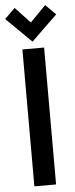

<svg xmlns="http://www.w3.org/2000/svg" viewBox="-94 -946 383 978"><g transform="rotate(-5 97.5 -457.5)"><path d="M228 -863 176 -915 96 -833 20 -914 -33 -862 96 -735ZM41 0H152V-700H41Z"/></g></svg>

Font: Advent Pro
Style: Regular
Weight: 400
Designer: VivaRado, Andreas Kalpakidis
Foundry: VivaRado, Andreas Kalpakidis
Version: Version 3.000